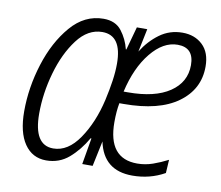

<svg xmlns="http://www.w3.org/2000/svg" viewBox="-66 -620 816 709"><g transform="rotate(10 342.0 -266.0)"><path d="M149 10Q198 10 234 -21Q270 -52 297 -99H300L283 0H322L342 -95Q364 10 472 10Q538 10 593 -21L596 -71Q569 -57 540.5 -47Q512 -37 482 -37Q373 -37 373 -173Q373 -214 379 -245H395Q527 -245 598 -296.5Q669 -348 669 -433Q669 -486 639.5 -514Q610 -542 564 -542Q516 -542 478.5 -514.5Q441 -487 415 -445L433 -532H394L370 -445H368Q359 -482 336 -512Q313 -542 268 -542Q197 -542 145.5 -482Q94 -422 66 -333Q38 -244 38 -155Q38 -76 67.5 -33Q97 10 149 10ZM387 -290Q408 -382 454 -438.5Q500 -495 554 -495Q615 -495 615 -429Q615 -365 559.5 -327.5Q504 -290 403 -290ZM167 -38Q94 -38 94 -156Q94 -232 116 -309.5Q138 -387 178 -440Q218 -493 272 -493Q345 -493 345 -387Q345 -357 340 -322.5Q335 -288 326 -248Q306 -161 264 -99.5Q222 -38 167 -38Z"/></g></svg>

Font: Noto Sans Display SemiCondensed Light
Style: Italic
Weight: 300
Width: 4
Italic angle: -12°
Designer: Monotype Design Team
Foundry: Monotype Imaging Inc.
Version: Version 1.900